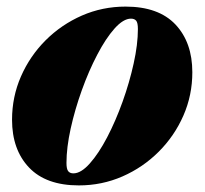

<svg xmlns="http://www.w3.org/2000/svg" viewBox="-20 -547 620 582"><path d="M360.5 -527Q460.5 -527 511.8 -472.8Q563 -418.5 563 -328Q563 -258.5 536 -196.8Q509 -135 461.2 -87.2Q413.5 -39.5 351.2 -12.2Q289 15 219 15Q119.5 15 68 -39.2Q16.5 -93.5 16.5 -184Q16.5 -253.5 43.5 -315.2Q70.5 -377 118.2 -424.8Q166 -472.5 228.2 -499.8Q290.5 -527 360.5 -527ZM202.5 -21.5Q225.5 -21.5 252.2 -51.5Q279 -81.5 304.8 -130.8Q330.5 -180 351.5 -238.5Q372.5 -297 385.2 -354.8Q398 -412.5 398 -459Q398 -478 392.8 -484.2Q387.5 -490.5 377 -490.5Q354 -490.5 327.2 -460.5Q300.5 -430.5 274.8 -381.2Q249 -332 228 -273.5Q207 -215 194.2 -157.2Q181.5 -99.5 181.5 -53Q181.5 -34.5 186.8 -28Q192 -21.5 202.5 -21.5Z"/></svg>

Font: Newsreader Display ExtraBold
Style: Italic
Weight: 800
Italic angle: -17°
Designer: Hugues Gentile
Foundry: Production Type
Version: Version 1.001